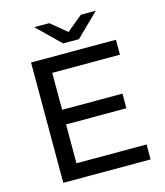

<svg xmlns="http://www.w3.org/2000/svg" viewBox="-128 -983 926 1079"><g transform="rotate(-15 335.0 -443.5)"><path d="M399 -757 532 -887H445L353 -811L261 -887H174L307 -757ZM205 -87V-313H556V-398H205V-613H599V-700H105V0H613V-87Z"/></g></svg>

Font: AWKNG-Font Medium
Style: Regular
Weight: 500
Designer: Awakening Church
Foundry: Awakening Church
Version: Version 1.700;PS 001.700;hotconv 1.0.88;makeotf.lib2.5.64775